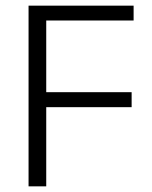

<svg xmlns="http://www.w3.org/2000/svg" viewBox="-20 -659 536 679"><path d="M143.5 0H81V-639H143.5ZM445.5 -280H116V-333H445.5ZM452.5 -586.5H99V-639H452.5Z"/></svg>

Font: Anek Devanagari Medium Light
Style: Regular
Weight: 300
Version: Version 1.003